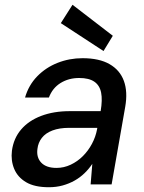

<svg xmlns="http://www.w3.org/2000/svg" viewBox="-20 -773 603 805"><path d="M185 12Q125 12 89.5 -9Q54 -30 39.5 -65Q25 -100 30 -141Q37 -193 68.5 -230Q100 -267 152.5 -287Q205 -307 273 -307H402Q410 -354 404 -384.5Q398 -415 375.5 -430.5Q353 -446 312 -446Q268 -446 234 -425Q200 -404 185 -364H85Q100 -416 136 -453Q172 -490 221.5 -509.5Q271 -529 326 -529Q396 -529 439.5 -504Q483 -479 499.5 -433.5Q516 -388 505 -325L448 0H360L367 -86Q353 -65 334.5 -47Q316 -29 293 -16Q270 -3 243 4.5Q216 12 185 12ZM217 -69Q248 -69 276.5 -82.5Q305 -96 327.5 -118.5Q350 -141 365.5 -170Q381 -199 387 -231L388 -237H270Q229 -237 200 -226Q171 -215 155.5 -195Q140 -175 137 -149Q132 -113 153 -91Q174 -69 217 -69ZM414 -559 235 -676 284 -753 453 -623Z"/></svg>

Font: DM Sans 11pt Medium
Style: Italic
Weight: 500
Italic angle: -10°
Version: Version 4.004;gftools[0.9.30]